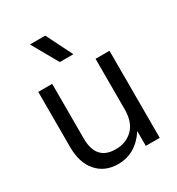

<svg xmlns="http://www.w3.org/2000/svg" viewBox="-176 -835 879 955"><g transform="rotate(-30 264.0 -357.5)"><path d="M224 10Q148 10 103 -41.5Q58 -93 58 -183V-500H138V-186Q138 -60 250 -60Q310 -60 348.5 -98Q387 -136 387 -211V-500H467V0H387V-85Q325 10 224 10ZM140 -725H228L303 -575H225Z"/></g></svg>

Font: TASA Orbiter Display
Style: Regular
Weight: 400
Designer: Weizhong Zhang
Version: Version 1.000;Glyphs 3.1.2 (3151)